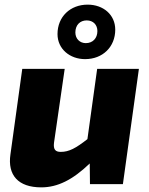

<svg xmlns="http://www.w3.org/2000/svg" viewBox="-20 -794 641 828"><path d="M347 -539C423 -539 477 -592 477 -666C477 -731 425 -774 358 -774C283 -774 228 -722 228 -647C228 -583 281 -539 347 -539ZM354 -706C382 -706 400 -687 400 -660C400 -629 380 -608 350 -608C324 -608 305 -627 305 -654C305 -686 325 -706 354 -706ZM399 -497 357 -194C307 -155 278 -139 242 -139C220 -139 209 -148 213 -179L259 -497H76L25 -128C12 -39 58 14 158 14C228 14 293 -18 367 -89L368 0H510L579 -497Z"/></svg>

Font: Exo 2 Extra Bold
Style: Italic
Weight: 800
Italic angle: -8°
Designer: Natanael Gama
Version: Version 1.001;PS 001.001;hotconv 1.0.88;makeotf.lib2.5.64775